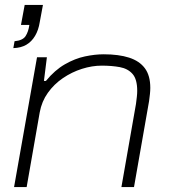

<svg xmlns="http://www.w3.org/2000/svg" viewBox="-20 -758 684 778"><path d="M37 0 130 -526H170L158 -430H166Q202 -474 243 -497.5Q284 -521 324.5 -529.5Q365 -538 400 -538Q461 -538 503 -524.5Q545 -511 567 -481.5Q589 -452 589 -402Q589 -390 587.5 -376.5Q586 -363 584 -348L523 0H472L531 -337Q533 -352 534.5 -365.5Q536 -379 536 -390Q536 -437 517 -458.5Q498 -480 465.5 -486Q433 -492 392 -492Q353 -492 312 -479Q271 -466 235 -441.5Q199 -417 174 -382Q149 -347 141 -303L88 0ZM34 -563 39 -591Q72 -594 83.5 -611.5Q95 -629 99 -657H65L80 -738H154L141 -668Q136 -636 122 -612.5Q108 -589 86.5 -576.5Q65 -564 34 -563Z"/></svg>

Font: Archivo Expanded Thin
Style: Italic
Weight: 250
Width: 7
Italic angle: -10°
Designer: Hector Gatti
Foundry: Omnibus-Type
Version: Version 2.001